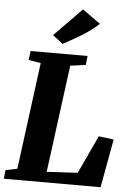

<svg xmlns="http://www.w3.org/2000/svg" viewBox="-64 -1054 753 1101"><g transform="rotate(5 312.0 -503.5)"><path d="M0.5 0 6 -50 73 -64 153.5 -679 83 -691 90 -743H417.5L412 -691L323.5 -679L242 -61L420 -71L522 -290L608.5 -279L557.5 0ZM269.5 -799.5 210 -845 368.5 -1007 472 -933Q437.5 -901 401 -876.8Q364.5 -852.5 330.5 -834Q296.5 -815.5 269.5 -799.5Z"/></g></svg>

Font: Merriweather 24pt Black
Style: Italic
Weight: 900
Italic angle: -7.8°
Designer: Eben Sorkin
Foundry: Eben Sorkin
Version: Version 2.101